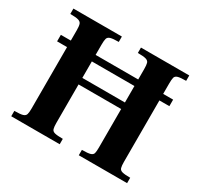

<svg xmlns="http://www.w3.org/2000/svg" viewBox="-140 -839 1064 1019"><g transform="rotate(30 392.5 -330.0)"><path d="M49 -506H737V-466H49ZM37 0V-33Q73 -33 88 -37.5Q103 -42 106.5 -54Q110 -66 110 -89V-569Q110 -594 106 -606Q102 -618 87 -622.5Q72 -627 37 -627V-660H334V-627Q299 -627 284 -622.5Q269 -618 265.5 -606Q262 -594 262 -569V-365H523V-569Q523 -594 519.5 -606Q516 -618 501 -622.5Q486 -627 451 -627V-660H747V-627Q712 -627 697 -622.5Q682 -618 679 -606Q676 -594 676 -569V-89Q676 -66 679.5 -53.5Q683 -41 698.5 -37Q714 -33 747 -33V0H451V-33Q487 -33 502 -37.5Q517 -42 520 -54Q523 -66 523 -89V-325H262V-89Q262 -66 265.5 -53.5Q269 -41 284.5 -37Q300 -33 334 -33V0Z"/></g></svg>

Font: Frank Ruhl Libre
Style: Bold
Weight: 700
Designer: Yanek Iontef
Foundry: Fontef
Version: Version 6.004